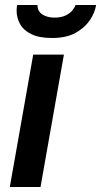

<svg xmlns="http://www.w3.org/2000/svg" viewBox="-20 -743 402 763"><path d="M19 0 112 -526H234L141 0ZM187 -592Q135 -592 104 -607.5Q73 -623 59.5 -648Q46 -673 46 -700Q46 -706 46.5 -711.5Q47 -717 48 -723H129Q129 -698 148.5 -685.5Q168 -673 196 -673Q222 -673 239.5 -681Q257 -689 267 -701Q277 -713 280 -723H362Q357 -692 336.5 -662Q316 -632 279.5 -612Q243 -592 187 -592Z"/></svg>

Font: Archivo Variable SemiBold
Style: Italic
Weight: 600
Italic angle: -10°
Designer: Hector Gatti
Foundry: Omnibus-Type
Version: Version 2.001